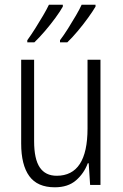

<svg xmlns="http://www.w3.org/2000/svg" viewBox="-20 -786 521 816"><path d="M407 -532V0H363L357 -92H353Q337 -49 303 -19.5Q269 10 213 10Q139 10 104.5 -37.5Q70 -85 70 -176V-532H125V-186Q125 -110 149 -74.5Q173 -39 221 -39Q352 -39 352 -240V-532ZM386 -758Q375 -739 354.5 -710.5Q334 -682 310 -653.5Q286 -625 266 -606H235V-615Q251 -636 269 -664.5Q287 -693 303 -720.5Q319 -748 327 -766H386ZM247 -758Q236 -738 215.5 -710Q195 -682 171 -654Q147 -626 126 -606H96V-615Q112 -637 130 -665.5Q148 -694 163.5 -720.5Q179 -747 188 -766H247Z"/></svg>

Font: Noto Sans Georgian Condensed Light
Style: Regular
Weight: 300
Width: 3
Designer: Monotype Design Team, Akaki Razmadze
Foundry: Google LLC
Version: Version 2.005; ttfautohint (v1.8.4.7-5d5b)